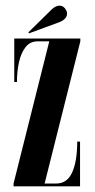

<svg xmlns="http://www.w3.org/2000/svg" viewBox="-20 -660 338 680"><path d="M28 0V-10L154.5 -513.5H112.5Q86.5 -513.5 70.5 -493Q54.5 -472.5 47.2 -439.8Q40 -407 40 -369.5H30.5V-523.5H264.5V-513.5L138 -10H179Q218 -10 235.8 -49.8Q253.5 -89.5 253.5 -158.5H263.5V0ZM83 -542 80.5 -545.5 163.5 -627Q177.5 -640 191 -640Q205.5 -640 214 -624.5Q217.5 -618.5 217.5 -612Q217.5 -592 189 -581Z"/></svg>

Font: Imbue 100pt SemiBold
Style: Regular
Weight: 600
Designer: Tyler Finck
Foundry: Etcetera Type Company
Version: Version 1.102; ttfautohint (v1.8.3)